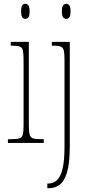

<svg xmlns="http://www.w3.org/2000/svg" viewBox="-20 -758 470 1018"><path d="M114 -658Q104 -658 98 -666Q92 -674 92 -698Q92 -721 98 -729.5Q104 -738 114 -738Q124 -738 130.5 -729.5Q137 -721 137 -698Q137 -674 130.5 -666Q124 -658 114 -658ZM22 0V-20H38Q69 -20 83 -24.5Q97 -29 101 -45Q105 -61 105 -96V-437Q105 -473 101.5 -489.5Q98 -506 85 -511Q72 -516 43 -516H37V-536H133V-96Q133 -61 137 -45Q141 -29 155 -24.5Q169 -20 199 -20H212V0ZM331 -658Q322 -658 315 -666Q308 -674 308 -698Q308 -721 315 -729.5Q322 -738 331 -738Q341 -738 347.5 -729.5Q354 -721 354 -698Q354 -674 347.5 -666Q341 -658 331 -658ZM231 240V215H236Q263 215 282 197.5Q301 180 311.5 137.5Q322 95 322 20V-440Q322 -473 318.5 -489Q315 -505 303 -510.5Q291 -516 266 -516H255V-536H350V18Q350 109 335 157Q320 205 295 222.5Q270 240 240 240Z"/></svg>

Font: Noto Serif Ethiopic ExtraCondensed Thin
Style: Regular
Weight: 100
Width: 2
Designer: Monotype Design Team
Foundry: Monotype Imaging Inc.
Version: Version 2.102; ttfautohint (v1.8.4.7-5d5b)